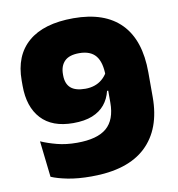

<svg xmlns="http://www.w3.org/2000/svg" viewBox="-76 -722 747 805"><g transform="rotate(-10 297.0 -319.0)"><path d="M289 -652Q422 -652 490.8 -581.5Q559.5 -511 559.5 -373.5V-268.5Q559.5 -132.5 481.8 -59Q404 14.5 249.5 14.5Q191.5 14.5 148.8 6Q106 -2.5 79.5 -14L62 -168Q91.5 -155 129.5 -145Q167.5 -135 214.5 -135Q300.5 -135 340.5 -169.2Q380.5 -203.5 380.5 -276.5V-390.5Q380.5 -448.5 358 -476Q335.5 -503.5 287.5 -503.5Q245 -503.5 225.2 -483.5Q205.5 -463.5 205.5 -428.5V-424Q205.5 -388 225.5 -370Q245.5 -352 288 -352Q309 -352 327 -358Q345 -364 359 -375.8Q373 -387.5 382.5 -403.5L423 -327.5H375.5Q367.5 -294 347.5 -269.8Q327.5 -245.5 294.5 -232.2Q261.5 -219 213 -219Q123.5 -219 77 -269.5Q30.5 -320 30.5 -410V-432.5Q30.5 -538.5 96.5 -595.2Q162.5 -652 289 -652Z"/></g></svg>

Font: Anek Bangla Medium ExtraBold
Style: Regular
Weight: 800
Version: Version 1.003